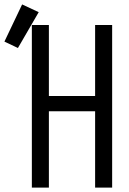

<svg xmlns="http://www.w3.org/2000/svg" viewBox="-88 -848 583 868"><path d="M56 0V-735H133V-414H342V-735H419V0H342V-345H133V0ZM-7 -631 -68 -660 12 -828 87 -793Z"/></svg>

Font: Iosevka QP
Style: Regular
Weight: 400
Designer: Belleve Invis
Foundry: Belleve Invis
Version: Version 20.0.0; ttfautohint (v1.8.4)